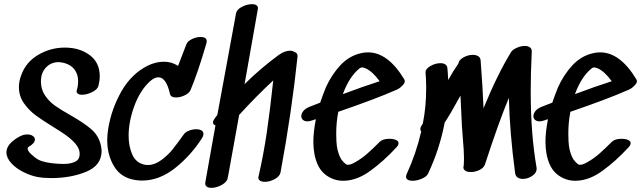

<svg xmlns="http://www.w3.org/2000/svg" viewBox="-20 -902 3085 924"><path d="M320 -347Q385 -310 419.5 -280Q454 -250 465 -205Q469 -185 469 -176Q469 -106 395 -75.5Q321 -45 227 -45Q190 -45 162 -50Q129 -56 93.5 -73.5Q58 -91 34.5 -116.5Q11 -142 11 -169Q11 -211 76 -246Q94 -255 111 -255Q127 -255 137.5 -248Q148 -241 148 -231Q148 -213 119 -196Q113 -193 113 -187Q113 -175 132 -158Q151 -141 162 -135Q192 -118 258 -114Q266 -113 286 -113Q322 -113 344 -125Q366 -137 363 -169Q359 -212 276 -266L238 -290Q186 -322 152.5 -346.5Q119 -371 95 -405.5Q71 -440 71 -483Q71 -510 81 -537Q103 -602 163 -637.5Q223 -673 292 -673Q363 -673 411.5 -637Q460 -601 460 -535Q460 -514 454 -490Q450 -472 424 -459Q398 -446 375 -446Q361 -446 353.5 -452Q346 -458 350 -469Q356 -490 356 -511Q356 -544 339 -567Q322 -590 289 -599Q271 -603 262 -603Q226 -603 201.5 -577.5Q177 -552 177 -510Q177 -472 196.5 -443Q216 -414 244 -394Q272 -374 320 -347Z M945 -724Q975 -724 975 -703Q975 -700 973 -692Q930 -546 897 -469Q891 -454 869.5 -443.5Q848 -433 827 -433Q802 -433 798 -450Q780 -530 742 -530Q724 -530 702 -511Q654 -467 626.5 -392Q599 -317 599 -249Q599 -199 616 -159.5Q633 -120 673 -110Q679 -108 692 -108Q725 -108 757.5 -132.5Q790 -157 811 -183.5Q832 -210 865 -256Q873 -267 890 -273.5Q907 -280 924 -280Q940 -280 949.5 -274.5Q959 -269 959 -258Q959 -248 952 -237Q899 -154 823 -93.5Q747 -33 663 -33Q646 -33 629 -36Q562 -47 529 -101.5Q496 -156 496 -228Q496 -254 501 -284Q517 -380 565 -463.5Q613 -547 691 -586Q730 -605 769 -605Q806 -605 837 -585L877 -689Q882 -703 903 -713.5Q924 -724 945 -724Z M1412 -631Q1384 -363 1330 -72Q1326 -53 1302 -40Q1278 -27 1254 -27Q1239 -27 1230 -33.5Q1221 -40 1224 -52Q1248 -156 1264 -265Q1280 -374 1295 -515Q1213 -439 1131 -349L1076 -45Q1072 -26 1047 -12Q1022 2 997 2Q982 2 974 -4.5Q966 -11 968 -24L1017 -299Q1005 -302 1005 -313Q1005 -321 1014 -333L1026 -349L1116 -838Q1119 -856 1144 -869Q1169 -882 1193 -882Q1207 -882 1215 -876Q1223 -870 1221 -859L1157 -497Q1231 -571 1322 -638Q1351 -658 1376 -658Q1388 -658 1397 -652Q1413 -647 1412 -631Z M1630 -449Q1728 -486 1807 -511Q1774 -557 1740 -573Q1733 -576 1726.5 -577Q1720 -578 1719 -578Q1720 -577 1717.5 -576Q1715 -575 1713 -575Q1662 -536 1630 -449ZM1751 -650Q1847 -650 1925 -521Q1928 -517 1928 -511Q1928 -500 1914 -488Q1903 -476 1886 -469Q1786 -425 1608 -364Q1598 -313 1598 -259Q1598 -234 1599 -223Q1601 -178 1617 -145Q1622 -134 1631.5 -124Q1641 -114 1646 -111Q1649 -109 1656 -109Q1663 -109 1672.5 -113Q1682 -117 1694 -124Q1723 -141 1748 -163Q1773 -185 1808 -220Q1822 -234 1855 -234Q1873 -234 1885.5 -228.5Q1898 -223 1898 -213Q1898 -204 1888 -193Q1826 -126 1761 -79Q1696 -32 1631 -32Q1600 -32 1573 -45Q1528 -66 1508 -112Q1488 -158 1488 -220Q1488 -266 1500 -328L1492 -326L1484 -323Q1469 -318 1460 -318Q1446 -318 1438 -325Q1430 -332 1430 -343Q1430 -356 1440.5 -368.5Q1451 -381 1472 -389L1521 -408Q1530 -436 1548 -481Q1576 -543 1618 -588Q1660 -633 1717 -646Q1733 -650 1751 -650Z M2534 -464Q2534 -258 2562 -97Q2566 -74 2544 -57.5Q2522 -41 2496 -41Q2481 -41 2471 -48Q2461 -55 2459 -69Q2433 -263 2429 -431Q2381 -317 2314 -111Q2313 -107 2308 -100Q2299 -88 2281 -81Q2263 -74 2245 -74Q2231 -74 2223 -78Q2210 -85 2210 -97Q2210 -100 2212 -108Q2213 -119 2213 -140Q2213 -175 2207 -241L2203 -295Q2199 -393 2196 -442Q2148 -354 2120 -312Q2096 -185 2040 -66Q2033 -52 2010 -42Q1987 -32 1965 -32Q1951 -32 1942.5 -37Q1934 -42 1934 -51Q1934 -57 1937 -64Q1983 -164 2007 -269Q2003 -273 2003 -280Q2003 -290 2011 -301L2015 -308Q2031 -388 2031 -478Q2031 -516 2028 -553Q2027 -570 2051 -584Q2075 -598 2100 -598Q2114 -598 2123 -592Q2132 -586 2133 -575Q2135 -557 2137 -517Q2160 -559 2186 -596Q2188 -613 2210 -625.5Q2232 -638 2256 -638Q2271 -638 2281.5 -631.5Q2292 -625 2293 -611Q2303 -482 2307 -381Q2374 -545 2440 -652Q2447 -663 2467 -672Q2487 -681 2506 -681Q2521 -681 2530.5 -674Q2540 -667 2539 -652Q2534 -547 2534 -464Z M2747 -449Q2845 -486 2924 -511Q2891 -557 2857 -573Q2850 -576 2843.5 -577Q2837 -578 2836 -578Q2837 -577 2834.5 -576Q2832 -575 2830 -575Q2779 -536 2747 -449ZM2868 -650Q2964 -650 3042 -521Q3045 -517 3045 -511Q3045 -500 3031 -488Q3020 -476 3003 -469Q2903 -425 2725 -364Q2715 -313 2715 -259Q2715 -234 2716 -223Q2718 -178 2734 -145Q2739 -134 2748.5 -124Q2758 -114 2763 -111Q2766 -109 2773 -109Q2780 -109 2789.5 -113Q2799 -117 2811 -124Q2840 -141 2865 -163Q2890 -185 2925 -220Q2939 -234 2972 -234Q2990 -234 3002.5 -228.5Q3015 -223 3015 -213Q3015 -204 3005 -193Q2943 -126 2878 -79Q2813 -32 2748 -32Q2717 -32 2690 -45Q2645 -66 2625 -112Q2605 -158 2605 -220Q2605 -266 2617 -328L2609 -326L2601 -323Q2586 -318 2577 -318Q2563 -318 2555 -325Q2547 -332 2547 -343Q2547 -356 2557.5 -368.5Q2568 -381 2589 -389L2638 -408Q2647 -436 2665 -481Q2693 -543 2735 -588Q2777 -633 2834 -646Q2850 -650 2868 -650Z"/></svg>

Font: Sedgwick Ave
Style: Regular
Weight: 400
Designer: Kevin Burke, Pedro Vergani
Foundry: Google, Inc.
Version: Version 1.000